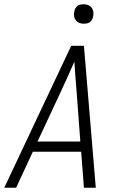

<svg xmlns="http://www.w3.org/2000/svg" viewBox="-24 -886 594 906"><path d="M-4 0 312 -670H372L428 0H372L359 -170H131L52 0ZM355 -218 338 -447Q335 -484 332 -521Q329 -558 327 -595Q311 -558 294 -521Q277 -484 260 -447L153 -218ZM371 -774Q360 -774 350 -778Q340 -782 333.5 -790.5Q327 -799 325.5 -810Q324 -821 327 -833Q328 -840 332 -847Q336 -854 342 -858.5Q348 -863 356 -864.5Q364 -866 371 -866Q382 -866 392 -862Q402 -858 408.5 -849.5Q415 -841 416.5 -830Q418 -819 415 -807Q414 -800 410 -793Q406 -786 400 -781.5Q394 -777 386 -775.5Q378 -774 371 -774Z"/></svg>

Font: Lode Dark Term
Style: Italic
Weight: 400
Italic angle: -11°
Monospace: yes
Designer: Belleve Invis
Foundry: Belleve Invis
Version: Version 29.2.0